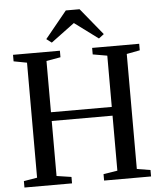

<svg xmlns="http://www.w3.org/2000/svg" viewBox="-62 -1017 895 1071"><g transform="rotate(-5 385.5 -482.0)"><path d="M106 -48.5V-692.5L32 -706.5V-743H294.5V-706.5L215 -692.5V-405.5H555.5V-692.5L475 -706.5V-743H738.5V-706.5L664.5 -692.5V-48.5L740 -36V0H477V-36L555.5 -48.5V-356.5H215V-48.5L297.5 -36V0H31V-36ZM253.5 -792 224.5 -814 347 -964H424L546.5 -814L517.5 -792L385.5 -890Z"/></g></svg>

Font: Merriweather 72pt
Style: Regular
Weight: 400
Version: Version 2.100